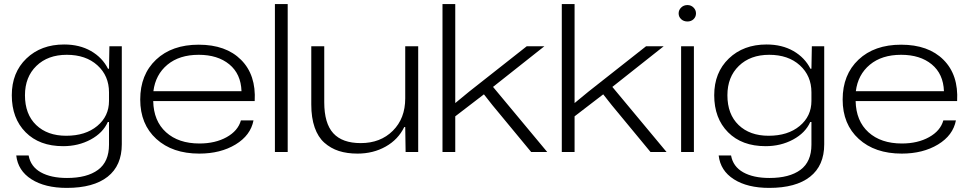

<svg xmlns="http://www.w3.org/2000/svg" viewBox="-20 -749 4772 946"><path d="M309.1 176.8Q201.7 176.8 135 134.3Q68.4 91.8 60.1 17.1H121.1Q130.9 71.8 180.9 99.9Q231 127.9 310.1 127.9Q408.7 127.9 462.9 87.9Q517.1 47.9 517.1 -36.1V-147.9H511.2Q487.3 -94.2 426.8 -61.5Q366.2 -28.8 291 -28.8Q174.3 -28.8 106.2 -97.4Q38.1 -166 38.1 -279.8Q38.1 -391.6 110.1 -460.7Q182.1 -529.8 295.9 -529.8Q372.1 -529.8 428.2 -497.6Q484.4 -465.3 512.2 -410.2H517.1L519 -521H580.1V-38.1Q580.1 66.9 510.3 121.8Q440.4 176.8 309.1 176.8ZM103 -279.8Q103 -186 158.2 -133.1Q213.4 -80.1 306.2 -80.1Q400.9 -80.1 459 -128.2Q517.1 -176.3 517.1 -252V-293.9Q517.1 -375.5 460 -427.2Q402.8 -479 309.1 -479Q215.8 -479 159.4 -424.3Q103 -369.6 103 -279.8Z M961.9 7.8Q829.6 7.8 750.2 -64.5Q670.9 -136.7 670.9 -258.8Q670.9 -381.3 749 -455.1Q827.1 -528.8 959 -528.8Q1093.3 -528.8 1167.7 -454.3Q1242.2 -379.9 1234.9 -251H734.9Q736.8 -152.8 798.1 -97.4Q859.4 -42 962.9 -42Q1040.5 -42 1096.7 -73.2Q1152.8 -104.5 1167 -155.8H1229Q1214.8 -82 1140.6 -37.1Q1066.4 7.8 961.9 7.8ZM735.8 -299.8H1169.9Q1167 -384.8 1109.9 -431.9Q1052.7 -479 959 -479Q863.8 -479 804.9 -430.2Q746.1 -381.3 735.8 -299.8Z M1334.5 0V-729H1397.5V0Z M1741.7 7.8Q1689.9 7.8 1649.7 -5.1Q1609.4 -18.1 1578.1 -45.9Q1546.9 -73.7 1530.3 -121.3Q1513.7 -168.9 1513.7 -233.9V-521H1577.6V-245.1Q1577.6 -141.1 1622.1 -92.5Q1666.5 -43.9 1757.3 -43.9Q1854.5 -43.9 1915.5 -104.7Q1976.6 -165.5 1976.6 -264.2V-521H2040.5V0H1978.5L1976.6 -123H1971.7Q1941.9 -61.5 1880.4 -26.9Q1818.8 7.8 1741.7 7.8Z M2160.2 0V-729H2223.1V-241.2L2292 -297.9L2575.2 -521H2662.1L2409.2 -320.8L2676.3 0H2597.2L2406.2 -231L2364.3 -284.2L2223.1 -175.8V0Z M2748 0V-729H2811V-241.2L2879.9 -297.9L3163.1 -521H3250L2997.1 -320.8L3264.2 0H3185.1L2994.1 -231L2952.1 -284.2L2811 -175.8V0Z M3335.9 0V-521H3398.9V0ZM3323.7 -683.1Q3323.7 -699.7 3336.2 -711.9Q3348.6 -724.1 3367.2 -724.1Q3384.8 -724.1 3397 -711.9Q3409.2 -699.7 3409.2 -683.1Q3409.2 -666 3397.2 -654.5Q3385.3 -643.1 3367.2 -643.1Q3348.6 -643.1 3336.2 -654.5Q3323.7 -666 3323.7 -683.1Z M3770 176.8Q3662.6 176.8 3595.9 134.3Q3529.3 91.8 3521 17.1H3582Q3591.8 71.8 3641.8 99.9Q3691.9 127.9 3771 127.9Q3869.6 127.9 3923.8 87.9Q3978 47.9 3978 -36.1V-147.9H3972.2Q3948.2 -94.2 3887.7 -61.5Q3827.1 -28.8 3752 -28.8Q3635.3 -28.8 3567.1 -97.4Q3499 -166 3499 -279.8Q3499 -391.6 3571 -460.7Q3643.1 -529.8 3756.8 -529.8Q3833 -529.8 3889.2 -497.6Q3945.3 -465.3 3973.1 -410.2H3978L3980 -521H4041V-38.1Q4041 66.9 3971.2 121.8Q3901.4 176.8 3770 176.8ZM3564 -279.8Q3564 -186 3619.1 -133.1Q3674.3 -80.1 3767.1 -80.1Q3861.8 -80.1 3919.9 -128.2Q3978 -176.3 3978 -252V-293.9Q3978 -375.5 3920.9 -427.2Q3863.8 -479 3770 -479Q3676.8 -479 3620.4 -424.3Q3564 -369.6 3564 -279.8Z M4422.9 7.8Q4290.5 7.8 4211.2 -64.5Q4131.8 -136.7 4131.8 -258.8Q4131.8 -381.3 4210 -455.1Q4288.1 -528.8 4419.9 -528.8Q4554.2 -528.8 4628.7 -454.3Q4703.1 -379.9 4695.8 -251H4195.8Q4197.8 -152.8 4259 -97.4Q4320.3 -42 4423.8 -42Q4501.5 -42 4557.6 -73.2Q4613.8 -104.5 4627.9 -155.8H4689.9Q4675.8 -82 4601.6 -37.1Q4527.3 7.8 4422.9 7.8ZM4196.8 -299.8H4630.9Q4627.9 -384.8 4570.8 -431.9Q4513.7 -479 4419.9 -479Q4324.7 -479 4265.9 -430.2Q4207 -381.3 4196.8 -299.8Z"/></svg>

Font: Lumene Sans Expanded Light
Style: Regular
Weight: 300
Width: 7
Designer: Deni Anggara
Version: Version 1.003;Glyphs 3.1.2 (3151)